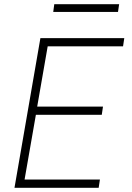

<svg xmlns="http://www.w3.org/2000/svg" viewBox="-20 -892 627 912"><path d="M463.4 -346.7 469.2 -385.7H156.7L206.5 -671.9H564.5L570.3 -710.9H171.9L48.8 0H448.7L454.6 -39.1H96.7L150.4 -346.7ZM540.5 -835.4 545.9 -872.1H237.8L232.9 -835.4Z"/></svg>

Font: Roboto Mono ExtraLight
Style: Italic
Weight: 250
Italic angle: -10°
Monospace: yes
Designer: Google
Version: Version 3.000